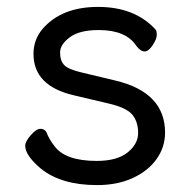

<svg xmlns="http://www.w3.org/2000/svg" viewBox="-20 -512 550 556"><path d="M261 24Q157 24 98 -24Q53 -62 53 -90Q53 -102 69 -120.5Q85 -139 97 -139Q110 -139 115 -128Q122 -109 137 -90Q168 -46 260 -46Q319 -46 349.5 -70.5Q380 -95 380 -127Q380 -159 363.5 -179.5Q347 -200 295.5 -212Q244 -224 194 -236Q77 -263 77 -356Q77 -397 103 -428Q158 -492 264 -492Q370 -492 430 -427Q434 -423 434 -411Q434 -399 422 -381Q410 -363 399 -363Q387 -363 375 -379Q345 -425 266 -425Q210 -425 182 -404Q154 -383 154 -360Q154 -336 166 -323.5Q178 -311 217 -302L313 -279Q458 -245 458 -128Q458 -86 433.5 -51.5Q409 -17 364.5 3.5Q320 24 261 24Z"/></svg>

Font: ToneOZ-Pinyin-WenKai-Medium
Style: Medium
Weight: 700
Designer: Fontworks Inc.
Foundry: ToneOZ
Version: Version 0.240331